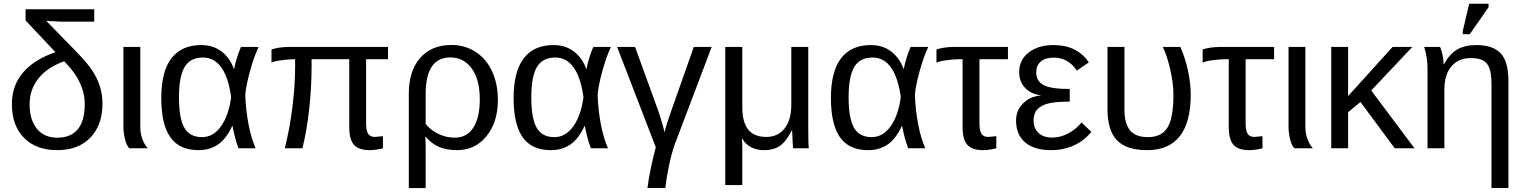

<svg xmlns="http://www.w3.org/2000/svg" viewBox="-20 -773 7949 1001"><path d="M421.9 -230C421.9 -172 409.7 -128.4 385.5 -99.1C361.2 -69.8 325.7 -55.2 278.8 -55.2C233.6 -55.2 198.2 -70.6 172.6 -101.3C147.1 -132.1 134.3 -175 134.3 -230C134.3 -280.8 149.7 -325.5 180.7 -364.3C211.6 -403 256.2 -432.8 314.5 -453.6C341.8 -425.3 362.2 -400.5 375.7 -379.2C389.2 -357.8 400.3 -334.7 408.9 -309.8C417.6 -284.9 421.9 -258.3 421.9 -230ZM296.4 -660.2H471.2V-724.6H113.3V-666.5L269 -501C193.8 -474.9 137.2 -439.2 99.1 -393.8C61 -348.4 42 -294.1 42 -231C42 -155.8 63.1 -96.8 105.2 -54.2C147.4 -11.6 205.2 9.8 278.8 9.8C351.7 9.8 409.2 -12 451.2 -55.7C493.2 -99.3 514.2 -158 514.2 -231.9C514.2 -265.5 509.4 -296.5 500 -325C490.6 -353.4 477.3 -380.6 460.2 -406.5C443.1 -432.4 414.9 -465.5 375.5 -505.9L221.2 -664.1Z M653.8 0H750.5C738.4 -13 728.9 -29.5 721.9 -49.3C714.9 -69.2 711.4 -89.7 711.4 -110.8V-528.3H623.5V-115.2C623.5 -92.8 626.1 -70.6 631.3 -48.6C636.6 -26.6 644 -10.4 653.8 0Z M1190.4 -115.7H1192.4C1194 -105 1197.7 -88 1203.4 -64.7C1209.1 -41.4 1215.8 -19.9 1223.6 0H1313C1297.7 -33.5 1285.2 -75.4 1275.6 -125.5C1266 -175.6 1260.4 -226.7 1258.8 -278.8C1261.4 -310.7 1269.5 -351.6 1283.2 -401.6C1296.9 -451.6 1311.8 -493.8 1328.1 -528.3H1236.3C1220.1 -490.6 1208.2 -452.3 1200.7 -413.6H1199.7C1185.1 -453 1163.2 -483.6 1134 -505.4C1104.9 -527.2 1069.8 -538.1 1028.8 -538.1C960.8 -538.1 909.1 -515.1 873.8 -469.2C838.5 -423.3 820.8 -354.2 820.8 -261.7C820.8 -170.6 836.5 -102.5 867.9 -57.6C899.3 -12.7 948.4 9.8 1015.1 9.8C1054.5 9.8 1088.5 -0.1 1116.9 -19.8C1145.4 -39.5 1169.9 -71.5 1190.4 -115.7ZM913.1 -264.6C913.1 -338.2 922.9 -391.4 942.6 -424.1C962.3 -456.8 994.3 -473.1 1038.6 -473.1C1077.3 -473.1 1109 -455.9 1133.8 -421.4C1158.5 -386.9 1175.6 -335.3 1185.1 -266.6C1176.6 -202.8 1158.9 -152.1 1132.1 -114.5C1105.2 -76.9 1072.3 -58.1 1033.2 -58.1C990.2 -58.1 959.5 -74.5 940.9 -107.2C922.4 -139.9 913.1 -192.4 913.1 -264.6Z M1906.7 9.8C1928.2 9.8 1951.5 6.5 1976.6 0V-63L1934.6 -59.1C1917.6 -59.1 1905.8 -64.7 1898.9 -75.9C1892.1 -87.2 1888.7 -105.1 1888.7 -129.9V-464.4H2002.9V-528.3H1484.9C1467.9 -528.3 1450.8 -526.9 1433.3 -524.2C1415.9 -521.4 1403.3 -518.1 1395.5 -514.2V-446.3C1404 -451.2 1421.2 -455.4 1447.3 -459C1473.3 -462.6 1497.1 -464.4 1518.6 -464.4V-425.3C1518.6 -359.5 1513.8 -289 1504.4 -213.6C1495 -138.3 1481.8 -67.1 1464.8 0H1556.6C1571.6 -58.9 1583.3 -126.5 1591.8 -202.9C1600.3 -279.2 1604.5 -354.7 1604.5 -429.2V-464.4H1800.8V-110.8C1800.8 -67.2 1809.1 -36.2 1825.7 -17.8C1842.3 0.6 1869.3 9.8 1906.7 9.8Z M2575.7 -252C2575.7 -308.3 2565.4 -358.3 2544.9 -402.1C2524.4 -445.9 2495.6 -479.6 2458.5 -503.2C2421.4 -526.8 2379.7 -538.6 2333.5 -538.6C2264.2 -538.6 2209.8 -516 2170.4 -470.9C2131 -425.9 2111.3 -363.4 2111.3 -283.7V207.5H2199.2V0C2199.2 -20.5 2198.6 -40.5 2197.3 -60.1H2199.2C2220.1 -35.6 2243.5 -17.9 2269.5 -6.8C2295.6 4.2 2326.5 9.8 2362.3 9.8C2425.5 9.8 2476.8 -14.5 2516.4 -63C2555.9 -111.5 2575.7 -174.5 2575.7 -252ZM2481.4 -255.9C2481.4 -191.1 2470.1 -141.4 2447.3 -106.9C2424.5 -72.4 2392.4 -55.2 2351.1 -55.2C2322.4 -55.2 2294.4 -61.5 2267.1 -74.2C2239.7 -86.9 2217.1 -104.5 2199.2 -127V-281.7C2199.2 -409.7 2242 -473.6 2327.6 -473.6C2374.5 -473.6 2411.9 -454.3 2439.7 -415.8C2467.5 -377.2 2481.4 -323.9 2481.4 -255.9Z M3027.3 -115.7H3029.3C3030.9 -105 3034.6 -88 3040.3 -64.7C3046 -41.4 3052.7 -19.9 3060.5 0H3149.9C3134.6 -33.5 3122.2 -75.4 3112.5 -125.5C3102.9 -175.6 3097.3 -226.7 3095.7 -278.8C3098.3 -310.7 3106.4 -351.6 3120.1 -401.6C3133.8 -451.6 3148.8 -493.8 3165 -528.3H3073.2C3057 -490.6 3045.1 -452.3 3037.6 -413.6H3036.6C3022 -453 3000.1 -483.6 2970.9 -505.4C2941.8 -527.2 2906.7 -538.1 2865.7 -538.1C2797.7 -538.1 2746 -515.1 2710.7 -469.2C2675.4 -423.3 2657.7 -354.2 2657.7 -261.7C2657.7 -170.6 2673.4 -102.5 2704.8 -57.6C2736.2 -12.7 2785.3 9.8 2852.1 9.8C2891.4 9.8 2925.4 -0.1 2953.9 -19.8C2982.3 -39.5 3006.8 -71.5 3027.3 -115.7ZM2750 -264.6C2750 -338.2 2759.8 -391.4 2779.5 -424.1C2799.2 -456.8 2831.2 -473.1 2875.5 -473.1C2914.2 -473.1 2946 -455.9 2970.7 -421.4C2995.4 -386.9 3012.5 -335.3 3022 -266.6C3013.5 -202.8 2995.8 -152.1 2969 -114.5C2942.1 -76.9 2909.2 -58.1 2870.1 -58.1C2827.1 -58.1 2796.4 -74.5 2777.8 -107.2C2759.3 -139.9 2750 -192.4 2750 -264.6Z M3197.3 -528.3 3398.9 -5.4C3378.1 73.7 3363.6 144.5 3355.5 207H3448.7C3453 169.3 3459.8 128.3 3469.2 84.2C3478.7 40.1 3488.9 3.4 3500 -25.9L3690.4 -528.3H3597.2L3480.5 -197.8C3463.5 -150.9 3451.5 -112.6 3444.3 -83C3443 -90.2 3441 -98.9 3438.2 -109.1C3435.5 -119.4 3432.5 -130 3429.2 -140.9C3425.9 -151.8 3422.6 -162.4 3419.2 -172.6L3410.6 -198.7L3291 -528.3Z M4114.7 0H4196.8C4194.8 -13.7 4193.8 -51.6 4193.8 -113.8V-528.3H4105.5V-227.1C4105.5 -174.3 4093.8 -133.1 4070.6 -103.5C4047.3 -73.9 4015.5 -59.1 3975.1 -59.1C3932.8 -59.1 3901.4 -71.8 3880.9 -97.2C3860.4 -122.6 3850.1 -161.5 3850.1 -213.9V-528.3H3761.2V191.9H3850.1V9.8C3850.1 -16 3849.4 -35.8 3848.1 -49.8H3850.1C3860.5 -30.9 3875.5 -16.3 3895 -5.9C3914.6 4.6 3937.7 9.8 3964.4 9.8C3997.2 9.8 4024.5 2.3 4046.1 -12.7C4067.8 -27.7 4088.4 -54.4 4107.9 -92.8H4109.9C4110.2 -80.1 4110.9 -62.4 4112.1 -39.8C4113.2 -17.2 4114.1 -3.9 4114.7 0Z M4681.6 -115.7H4683.6C4685.2 -105 4688.9 -88 4694.6 -64.7C4700.3 -41.4 4707 -19.9 4714.8 0H4804.2C4788.9 -33.5 4776.4 -75.4 4766.8 -125.5C4757.2 -175.6 4751.6 -226.7 4750 -278.8C4752.6 -310.7 4760.7 -351.6 4774.4 -401.6C4788.1 -451.6 4803.1 -493.8 4819.3 -528.3H4727.5C4711.3 -490.6 4699.4 -452.3 4691.9 -413.6H4690.9C4676.3 -453 4654.4 -483.6 4625.2 -505.4C4596.1 -527.2 4561 -538.1 4520 -538.1C4452 -538.1 4400.3 -515.1 4365 -469.2C4329.7 -423.3 4312 -354.2 4312 -261.7C4312 -170.6 4327.7 -102.5 4359.1 -57.6C4390.5 -12.7 4439.6 9.8 4506.3 9.8C4545.7 9.8 4579.7 -0.1 4608.2 -19.8C4636.6 -39.5 4661.1 -71.5 4681.6 -115.7ZM4404.3 -264.6C4404.3 -338.2 4414.1 -391.4 4433.8 -424.1C4453.5 -456.8 4485.5 -473.1 4529.8 -473.1C4568.5 -473.1 4600.3 -455.9 4625 -421.4C4649.7 -386.9 4666.8 -335.3 4676.3 -266.6C4667.8 -202.8 4650.1 -152.1 4623.3 -114.5C4596.4 -76.9 4563.5 -58.1 4524.4 -58.1C4481.4 -58.1 4450.7 -74.5 4432.1 -107.2C4413.6 -139.9 4404.3 -192.4 4404.3 -264.6Z M4985.4 -464.4H4998.5V-110.8C4998.5 -67.2 5006.8 -36.2 5023.4 -17.8C5040 0.6 5067.1 9.8 5104.5 9.8C5126 9.8 5149.3 6.5 5174.3 0V-63L5132.3 -59.1C5115.4 -59.1 5103.5 -64.7 5096.7 -75.9C5089.8 -87.2 5086.4 -105.1 5086.4 -129.9V-464.4H5234.9V-528.3H4951.7C4934.7 -528.3 4917.6 -526.9 4900.1 -524.2C4882.7 -521.4 4870.1 -518.1 4862.3 -514.2V-446.3C4870.8 -451.2 4888 -455.4 4914.1 -459C4940.1 -462.6 4963.9 -464.4 4985.4 -464.4Z M5465.8 -55.7C5435.9 -55.7 5412.2 -63.6 5394.8 -79.3C5377.4 -95.1 5368.7 -117.2 5368.7 -145.5C5368.7 -169.9 5375.2 -189.1 5388.4 -203.1C5401.6 -217.1 5420.6 -227.3 5445.3 -233.6C5470.1 -240 5507.3 -243.2 5557.1 -243.2V-309.1C5491.4 -309.1 5445.8 -316 5420.4 -329.8C5395 -343.7 5382.3 -365.4 5382.3 -395C5382.3 -419.1 5390.1 -438.1 5405.8 -451.9C5421.4 -465.7 5444 -472.7 5473.6 -472.7C5524.1 -472.7 5564.3 -450 5594.2 -404.8L5656.7 -447.8C5616 -508 5554.9 -538.1 5473.1 -538.1C5419.4 -538.1 5376.1 -525.1 5343 -499.3C5310 -473.4 5293.5 -439.3 5293.5 -397C5293.5 -364.7 5303.6 -337.6 5324 -315.4C5344.3 -293.3 5371.7 -280.3 5406.2 -276.4V-275.4C5368.8 -271.8 5338 -258 5313.7 -233.9C5289.5 -209.8 5277.3 -179.9 5277.3 -144C5277.3 -95.5 5293.1 -57.8 5324.5 -30.8C5355.9 -3.7 5401 9.8 5460 9.8C5502.9 9.8 5542.2 1.8 5577.6 -14.2C5613.1 -30.1 5643.9 -53.9 5669.9 -85.4L5618.7 -134.3C5599.4 -110.8 5576.3 -91.9 5549.1 -77.4C5521.9 -62.9 5494.1 -55.7 5465.8 -55.7Z M6188 -278.8C6188 -316.9 6183.3 -358.4 6173.8 -403.3C6164.4 -448.2 6151 -489.9 6133.8 -528.3H6042C6056.3 -500.7 6069.2 -462.2 6080.6 -413.1C6092 -363.9 6097.7 -318.5 6097.7 -276.9C6097.7 -198.4 6087.5 -142.3 6067.1 -108.6C6046.8 -75 6012.7 -58.1 5964.8 -58.1C5921.2 -58.1 5889.9 -70.1 5870.8 -94.2C5851.8 -118.3 5842.3 -154.1 5842.3 -201.7V-528.3H5753.9V-204.6C5753.9 -130.7 5770.3 -76.5 5803 -42C5835.7 -7.5 5888.3 9.8 5960.9 9.8C6036.1 9.8 6092.8 -14.5 6130.9 -63C6168.9 -111.5 6188 -183.4 6188 -278.8Z M6373 -464.4H6386.2V-110.8C6386.2 -67.2 6394.5 -36.2 6411.1 -17.8C6427.7 0.6 6454.8 9.8 6492.2 9.8C6513.7 9.8 6536.9 6.5 6562 0V-63L6520 -59.1C6503.1 -59.1 6491.2 -64.7 6484.4 -75.9C6477.5 -87.2 6474.1 -105.1 6474.1 -129.9V-464.4H6622.6V-528.3H6339.4C6322.4 -528.3 6305.3 -526.9 6287.8 -524.2C6270.4 -521.4 6257.8 -518.1 6250 -514.2V-446.3C6258.5 -451.2 6275.7 -455.4 6301.8 -459C6327.8 -462.6 6351.6 -464.4 6373 -464.4Z M6728 0H6824.7C6812.7 -13 6803.1 -29.5 6796.1 -49.3C6789.1 -69.2 6785.6 -89.7 6785.6 -110.8V-528.3H6697.8V-115.2C6697.8 -92.8 6700.4 -70.6 6705.6 -48.6C6710.8 -26.6 6718.3 -10.4 6728 0Z M7251.5 0H7354.5L7128.9 -301.3L7343.3 -528.3H7240.2L7008.3 -272V-528.3H6920.4V0H7008.3V-188L7072.8 -241.2Z M7755.9 207H7844.2V-352.1C7844.2 -418.5 7830.8 -466.1 7804 -494.9C7777.1 -523.7 7734.7 -538.1 7676.8 -538.1C7637.4 -538.1 7604.4 -530.5 7577.9 -515.4C7551.4 -500.2 7528 -474.4 7507.8 -438H7506.3C7506.3 -451.3 7504.6 -466.6 7501.2 -483.6C7497.8 -500.7 7493.3 -515.6 7487.8 -528.3H7404.8C7416.5 -493.2 7422.4 -455.6 7422.4 -415.5V0H7510.3V-306.2C7510.3 -357.6 7522.5 -397.8 7546.9 -426.8C7571.3 -455.7 7604.7 -470.2 7647 -470.2C7675.9 -470.2 7697.9 -466 7712.9 -457.5C7727.9 -449.1 7738.8 -435.2 7745.6 -416C7752.4 -396.8 7755.9 -369.8 7755.9 -335ZM7606 -594.7H7642.6L7740.7 -735.4V-753.4H7639.6L7606 -610.8Z"/></svg>

Font: Arimo
Style: Regular
Weight: 400
Designer: Steve Matteson
Foundry: Monotype Imaging Inc.
Version: Version 1.32